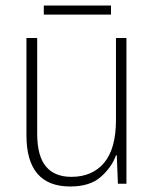

<svg xmlns="http://www.w3.org/2000/svg" viewBox="-20 -667 562 697"><path d="M439 -529V0H408L404 -103H401Q385 -59 345.5 -24.5Q306 10 235 10Q76 10 76 -176V-529H115V-182Q115 -101 146.5 -63Q178 -25 239 -25Q315 -25 358 -76Q401 -127 401 -232V-529ZM383 -647V-614H139V-647Z"/></svg>

Font: Noto Sans Arabic UI SmCn XLt
Style: Regular
Weight: 200
Width: 4
Designer: Monotype Design Team, Nadine Chahine and Nizar Qandah
Foundry: Monotype Imaging Inc.
Version: Version 2.010; ttfautohint (v1.8.4.7-5d5b)